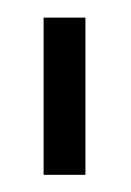

<svg xmlns="http://www.w3.org/2000/svg" viewBox="-20 -695 149 218"><path d="M29.5 -496.5H77V-675H29.5Z"/></svg>

Font: Anybody Light
Style: Regular
Weight: 300
Designer: Tyler Finck
Foundry: Etcetera Type Company
Version: Version 1.111; ttfautohint (v1.8.4)